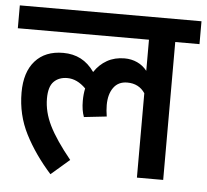

<svg xmlns="http://www.w3.org/2000/svg" viewBox="-57 -679 806 747"><g transform="rotate(5 345.5 -306.0)"><path d="M700.2 -539.1H605.5V-0.5H502.9V-330.1Q479 -365.7 433.6 -365.7Q398.4 -365.7 379.9 -339.8Q361.3 -314 361.3 -271.5Q361.3 -251.5 365.2 -227.1L276.9 -217.3Q267.1 -243.2 267.1 -279.8Q267.1 -306.2 272 -328.6Q237.8 -362.8 199.7 -362.8Q167 -362.8 147.2 -343Q127.4 -323.2 127.4 -276.9Q127.4 -224.6 153.3 -171.9Q179.2 -119.1 238.3 -46.4L166.5 15.6Q103.5 -54.7 65.2 -129.4Q26.9 -204.1 26.9 -291.5Q26.9 -371.1 65.9 -415Q105 -459 175.3 -459Q213.9 -459 244.1 -443.4Q274.4 -427.7 297.4 -395Q316.9 -424.8 346.7 -441.7Q376.5 -458.5 415 -458.5Q441.9 -458.5 464.6 -448Q487.3 -437.5 502.9 -417.5V-539.1H-9.3V-628.4H700.2Z"/></g></svg>

Font: Varta
Style: Bold
Weight: 700
Designer: Joana Correia, Viktoriya Grabowska, Eben Sorkin
Foundry: Sorkin Type
Version: Version 1.002; ttfautohint (v1.3) -l 8 -r 24 -G 200 -x 12 -H